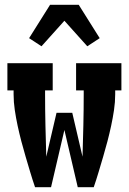

<svg xmlns="http://www.w3.org/2000/svg" viewBox="-20 -785 540 805"><path d="M127 0Q116 -32 106.5 -64Q97 -96 87.5 -128Q78 -160 69.5 -192.5Q61 -225 54 -257.5Q47 -290 42 -323.5Q37 -357 37 -390V-406H11V-520H201V-406H169V-390Q169 -325 170.5 -259.5Q172 -194 174 -128L217 -312H283L326 -128Q328 -194 329.5 -259.5Q331 -325 331 -390V-406H299V-520H489V-406H463V-390Q463 -357 458 -323.5Q453 -290 446 -257.5Q439 -225 430.5 -192.5Q422 -160 412.5 -128Q403 -96 393.5 -64Q384 -32 373 0H306L250 -240L194 0ZM154 -591 102 -625 190 -765H310L398 -625L346 -591L250 -698Z"/></svg>

Font: Iosevka Curly Slab Heavy
Style: Regular
Weight: 900
Monospace: yes
Designer: Belleve Invis
Foundry: Belleve Invis
Version: Version 22.1.2; ttfautohint (v1.8.4)